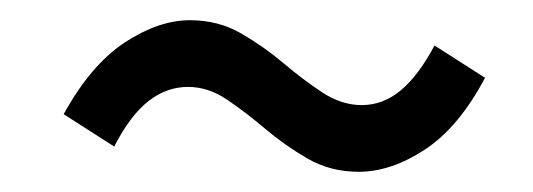

<svg xmlns="http://www.w3.org/2000/svg" viewBox="-20 -426 527 190"><path d="M335 -256Q307 -256 284.5 -269Q262 -282 242.5 -298.5Q223 -315 204.5 -327.5Q186 -340 166 -340Q145 -340 127 -326Q109 -312 93 -281L43 -313Q70 -362 103.5 -384Q137 -406 168 -406Q196 -406 218.5 -393Q241 -380 260.5 -363.5Q280 -347 299 -334.5Q318 -322 338 -322Q359 -322 376.5 -336.5Q394 -351 410 -381L460 -349Q434 -300 400.5 -278Q367 -256 335 -256Z"/></svg>

Font: Source Sans 3 Medium
Style: Italic
Weight: 500
Italic angle: -11°
Designer: Paul D. Hunt
Foundry: Adobe
Version: Version 3.052;hotconv 1.1.0;makeotfexe 2.6.0